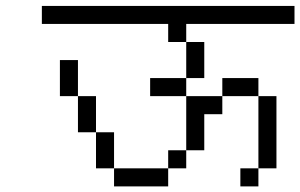

<svg xmlns="http://www.w3.org/2000/svg" viewBox="-20 -708 1040 665"><path d="M1000 -625V-687.5H125V-625H562.5V-562.5H625Q625 -562.5 625 -437.5H500V-375H625V-187.5H562.5V-125H375V-62.5H562.5V-125H625V-187.5H687.5Q687.5 -187.5 687.5 -312.5H750V-375H625V-437.5H687.5Q687.5 -437.5 687.5 -562.5H625V-625ZM375 -125Q375 -125 375 -250H312.5Q312.5 -250 312.5 -125ZM875 -125H812.5V-62.5H875ZM875 -125H937.5Q937.5 -125 937.5 -375H875Q875 -375 875 -125ZM312.5 -250Q312.5 -250 312.5 -375H250Q250 -375 250 -250ZM250 -375Q250 -375 250 -500H187.5Q187.5 -500 187.5 -375ZM750 -375H875V-437.5H750Z"/></svg>

Font: CalcUnifontExMono
Style: Regular
Weight: 500
Version: Version 15.0.06